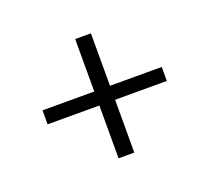

<svg xmlns="http://www.w3.org/2000/svg" viewBox="-71 -580 564 516"><g transform="rotate(-20 210.5 -322.5)"><path d="M381 -343V-303H233V-152H188V-303H40V-343H188V-493H233V-343Z"/></g></svg>

Font: Khand Light
Style: Regular
Weight: 300
Designer: Devanagari: Sanchit Sawaria, Jyotish Sonowal; Latin: Satya Rajpurohit
Foundry: Indian Type Foundry
Version: Version 1.101;PS 1.0;hotconv 1.0.78;makeotf.lib2.5.61930; tt